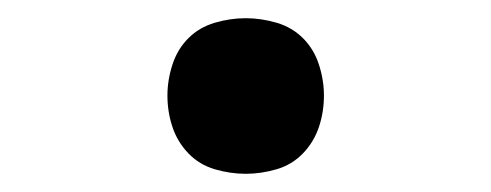

<svg xmlns="http://www.w3.org/2000/svg" viewBox="-20 -183 540 211"><path d="M250 8Q233 8 216 3Q199 -2 187 -14.5Q175 -27 169.5 -43.5Q164 -60 164 -78Q164 -95 169.5 -112Q175 -129 187 -141Q199 -153 216 -158Q233 -163 250 -163Q267 -163 284 -158Q301 -153 313 -141Q325 -129 330.5 -112Q336 -95 336 -78Q336 -60 330.5 -43.5Q325 -27 313 -14.5Q301 -2 284 3Q267 8 250 8Z"/></svg>

Font: Iosevka Slab Medium
Style: Regular
Weight: 500
Monospace: yes
Designer: Belleve Invis
Foundry: Belleve Invis
Version: Version 11.1.1; ttfautohint (v1.8.3)